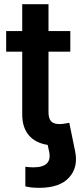

<svg xmlns="http://www.w3.org/2000/svg" viewBox="-20 -696 393 928"><path d="M102.5 204.6V109.9Q123 112.8 141.1 112.8Q232.9 112.8 217.8 38.1L210.4 4.4Q150.9 -4.9 119.1 -42.5Q87.4 -80.1 87.4 -143.1V-446.3H9.8V-545.9H87.4V-675.8H214.4V-545.9H319.8V-446.3H214.4V-153.8Q214.4 -124 226.8 -110.1Q239.3 -96.2 268.6 -96.2Q277.3 -96.2 291.5 -98.4Q305.7 -100.6 314.9 -102.5L335 -4.4L342.8 33.7Q359.4 111.8 314 161.9Q268.6 211.9 169.4 211.9Q128.9 211.9 102.5 204.6Z"/></svg>

Font: Inter-SemiBold
Style: Regular
Weight: 600
Designer: Rasmus Andersson
Foundry: rsms
Version: Version 4.000;git-a52131595